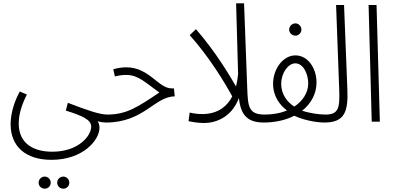

<svg xmlns="http://www.w3.org/2000/svg" viewBox="-20 -734 2381 1158"><path d="M362 404C382 404 398 388 398 368C398 348 382 331 362 331C341 331 325 348 325 368C325 388 341 404 362 404ZM250 404C270 404 286 388 286 368C286 348 270 331 250 331C229 331 213 348 213 368C213 388 229 404 250 404Z M44 17C45 149 134 230 291 230C479 230 580 112 580 37C580 25 577 9 569 -3C586 3 607 5 619 5C645 5 654 -5 654 -20C654 -36 644 -43 626 -43C580 -44 514 -66 389 -114L377 -67C479 -35 530 -12 530 30C530 85 454 181 295 181C188 181 93 136 93 11C93 -43 110 -100 142 -164L99 -182C54 -98 44 -28 44 17Z M619 5C847 5 911 -151 1034 -153L1029 -201H1015C935 -201 880 -328 742 -328C716 -328 688 -324 663 -316L673 -273C698 -279 714 -282 742 -282C815 -282 859 -234 941 -176C808 -87 743 -43 626 -43Z M1386 -143 1423 -179C1368 -274 1289 -411 1162 -558L1124 -522C1239 -394 1334 -240 1386 -143Z M1572 5C1590 5 1604 -9 1604 -22C1604 -34 1596 -43 1578 -43C1479 -43 1475 -89 1471 -207L1452 -714H1404L1416 -288C1398 -79 1274 -21 1124 -55L1117 -3C1131 0 1174 8 1210 8C1275 8 1375 -21 1421 -143C1432 -35 1477 5 1572 5Z M1762 -519C1781 -519 1798 -536 1798 -555C1798 -576 1781 -593 1762 -593C1741 -593 1724 -576 1724 -555C1724 -536 1741 -519 1762 -519Z M1569 5C1633 5 1699 -7 1755 -36C1804 -12 1883 5 1936 5C1962 5 1971 -5 1971 -20C1971 -36 1962 -43 1943 -43C1899 -43 1844 -53 1802 -66C1854 -107 1889 -166 1889 -237C1889 -322 1837 -400 1762 -400C1687 -400 1627 -318 1627 -229C1627 -150 1671 -97 1711 -68C1669 -50 1621 -43 1576 -43ZM1676 -228C1676 -294 1718 -352 1761 -352C1811 -352 1839 -285 1839 -231C1839 -173 1804 -124 1755 -91C1711 -119 1676 -166 1676 -228Z M1936 5C2057 5 2081 -58 2075 -196L2055 -704H2007L2026 -190C2030 -82 2021 -43 1943 -43Z M2222 0H2271L2251 -704H2203Z"/></svg>

Font: Noto Sans Arabic ExtCond Light
Style: Regular
Weight: 300
Width: 2
Designer: Monotype Design Team, Nadine Chahine, Nizar Qandah and Khaled Hosny
Foundry: Monotype Imaging Inc.
Version: Version 2.012